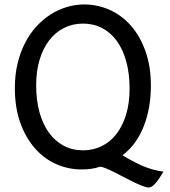

<svg xmlns="http://www.w3.org/2000/svg" viewBox="-20 -745 760 858"><path d="M559.1 -349.1Q559.1 -416.5 544.2 -470.5Q529.3 -524.4 502 -562Q474.6 -599.6 436.3 -619.6Q397.9 -639.6 351.6 -639.6Q305.2 -639.6 266.6 -620.4Q228 -601.1 200.2 -565.2Q172.4 -529.3 157 -478.3Q141.6 -427.2 141.6 -363.8Q141.6 -296.9 156.5 -243.2Q171.4 -189.5 199 -151.6Q226.6 -113.8 265.1 -93.5Q303.7 -73.2 351.6 -73.2Q396.5 -73.2 434.6 -92Q472.7 -110.8 500.2 -146.2Q527.8 -181.6 543.5 -232.9Q559.1 -284.2 559.1 -349.1ZM654.3 -361.3Q654.3 -313.5 646.5 -268.1Q638.7 -222.7 623 -182.4Q607.4 -142.1 583.5 -108.6Q559.6 -75.2 527.3 -51.3Q573.2 -22.9 617.2 -3.7Q661.1 15.6 710.4 22Q706.1 28.8 699 40.5Q691.9 52.2 683.1 64Q674.3 75.7 664.3 84.2Q654.3 92.8 644.5 92.8Q634.3 92.8 616.5 85.9Q598.6 79.1 577.4 68.8Q556.2 58.6 533.2 46.4Q510.3 34.2 489.5 23.9Q468.8 13.7 452.1 6.8Q435.5 0 427.2 0Q406.2 6.8 386.7 9.5Q367.2 12.2 344.2 12.2Q285.2 12.2 231.2 -11.7Q177.2 -35.6 136.2 -82Q95.2 -128.4 70.8 -196Q46.4 -263.7 46.4 -351.6Q46.4 -410.2 58.3 -460.4Q70.3 -510.7 91.6 -552.2Q112.8 -593.8 142.1 -626Q171.4 -658.2 205.8 -680.2Q240.2 -702.1 278.6 -713.6Q316.9 -725.1 356.4 -725.1Q415.5 -725.1 469.5 -701.2Q523.4 -677.2 564.5 -630.9Q605.5 -584.5 629.9 -516.8Q654.3 -449.2 654.3 -361.3Z"/></svg>

Font: Andika
Style: Regular
Weight: 400
Designer: Victor Gaultney, Annie Olsen, Julie Remington, Don Collingsworth, Eric Hays
Foundry: SIL International
Version: Version 1.001